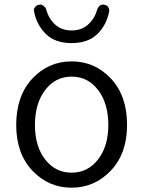

<svg xmlns="http://www.w3.org/2000/svg" viewBox="-20 -829 642 861"><path d="M52.7 -268.6Q52.7 -399.4 125 -476.6Q197.3 -553.7 301.3 -553.7Q405.3 -553.7 477.5 -476.6Q549.8 -399.4 549.8 -268.6Q549.8 -140.6 477.1 -64Q404.3 12.7 300.8 12.7Q197.3 12.7 125 -64Q52.7 -140.6 52.7 -268.6ZM465.8 -268.6Q465.8 -365.2 419.9 -425.3Q374 -485.4 301.3 -485.4Q228.5 -485.4 182.6 -425.3Q136.7 -365.2 136.7 -268.6Q136.7 -172.9 182.6 -113.8Q228.5 -54.7 301.3 -54.7Q374 -54.7 419.9 -114.3Q465.8 -173.8 465.8 -268.6ZM300.8 -635.7Q227.5 -635.7 186 -676.3Q144.5 -716.8 132.8 -777.3Q131.8 -780.3 131.8 -782.2Q131.8 -791 137.7 -797.9Q144.5 -806.6 155.3 -807.6Q157.2 -808.6 160.2 -808.6Q168 -808.6 174.8 -802.7Q184.6 -796.9 187.5 -786.1Q198.2 -745.1 227.5 -718.8Q256.8 -692.4 300.8 -692.4Q345.7 -692.4 375 -718.8Q404.3 -745.1 416 -786.1Q418.9 -796.9 427.7 -803.7Q434.6 -808.6 442.4 -808.6Q445.3 -808.6 447.3 -807.6Q458 -806.6 464.8 -797.9Q469.7 -791 469.7 -783.2Q469.7 -780.3 469.7 -778.3Q458 -716.8 416.5 -676.3Q375 -635.7 300.8 -635.7Z"/></svg>

Font: Gen Jyuu Gothic Normal
Style: Regular
Weight: 300
Designer: [Source Han Sans]
Ryoko NISHIZUKA  (kana & ideographs); Paul D. Hunt (Latin, Greek & Cyrillic); Wenlong ZHANG  (bopomofo
Version: Version 1.002.20150607